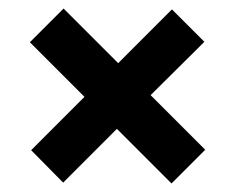

<svg xmlns="http://www.w3.org/2000/svg" viewBox="-20 -487 551 450"><path d="M128 -59 53 -135 178 -260 50 -388 129 -467 257 -339 383 -465 459 -389 333 -264 461 -136 382 -57 254 -185Z"/></svg>

Font: Archivo ExtraCondensed ExtraBold
Style: Regular
Weight: 800
Width: 2
Designer: Hector Gatti
Foundry: Omnibus-Type
Version: Version 2.001